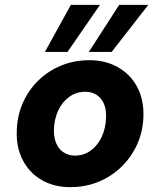

<svg xmlns="http://www.w3.org/2000/svg" viewBox="-20 -759 660 791"><path d="M269 12Q202 12 151.5 -17.5Q101 -47 74 -99Q47 -151 49 -216Q50 -279 73 -332.5Q96 -386 136.5 -426Q177 -466 231 -488.5Q285 -511 348 -511Q415 -511 466 -482Q517 -453 544.5 -402Q572 -351 571 -284Q570 -221 546.5 -167.5Q523 -114 482 -73.5Q441 -33 387 -10.5Q333 12 269 12ZM289 -118Q325 -118 353.5 -138.5Q382 -159 399 -195Q416 -231 417 -278Q418 -311 407 -334Q396 -357 376.5 -369Q357 -381 331 -381Q295 -381 266 -360.5Q237 -340 220 -304Q203 -268 202 -221Q202 -189 213 -165.5Q224 -142 244 -130Q264 -118 289 -118ZM346 -545 471 -739H591L440 -545ZM165 -545 272 -739H392L258 -545Z"/></svg>

Font: DM Sans 20pt Black
Style: Italic
Weight: 900
Italic angle: -10°
Version: Version 4.004;gftools[0.9.30]